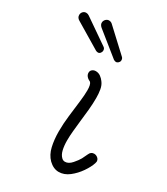

<svg xmlns="http://www.w3.org/2000/svg" viewBox="-323 -755 742 852"><g transform="rotate(30 47.5 -329.0)"><path d="M95 -532Q92 -532 89 -533.5Q86 -535 84 -536L-34 -631Q-47 -642 -45 -655Q-43 -665 -35.5 -671Q-28 -677 -19 -676Q-10 -675 -4 -669L108 -565Q115 -559 114 -548Q113 -541 107 -536Q101 -531 95 -532ZM6 -528Q3 -528 0 -529Q-3 -530 -5 -531L-135 -609Q-149 -617 -149 -631Q-149 -641 -142.5 -648Q-136 -655 -126 -655Q-118 -655 -111 -650L15 -563Q23 -558 23 -547Q23 -540 18 -534Q13 -528 6 -528ZM120 18Q93 18 69 -5Q47 -27 39 -62Q31 -97 31 -138Q31 -178 36 -220Q41 -262 45.5 -298.5Q50 -335 50 -359Q50 -389 41 -398Q15 -410 15 -430Q15 -440 22.5 -446Q30 -452 40 -452Q54 -452 65 -444Q76 -436 83 -426Q94 -412 97.5 -392Q101 -372 101 -349Q101 -321 98 -288.5Q95 -256 91 -224Q88 -196 85.5 -170.5Q83 -145 83 -122Q83 -95 88 -74Q93 -53 105 -42Q112 -35 122 -35Q140 -35 156.5 -54Q173 -73 180 -86Q184 -93 187 -100.5Q190 -108 194 -115Q201 -131 217 -131Q227 -131 235.5 -124Q244 -117 244 -106Q244 -103 242 -97Q235 -75 216.5 -48Q198 -21 173 -1.5Q148 18 120 18Z"/></g></svg>

Font: Twinkle Star
Style: Regular
Weight: 400
Designer: Robert E. Leuschke
Foundry: Robert E. Leuschke
Version: Version 2.010; ttfautohint (v1.8.3)